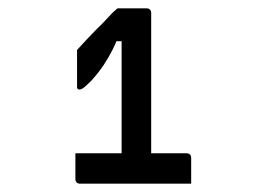

<svg xmlns="http://www.w3.org/2000/svg" viewBox="-20 -806 640 461"><path d="M161 -438H428Q433 -438 436 -435Q439 -432 439 -427Q439 -423 439 -414.5Q439 -406 439 -396Q439 -386 439 -377.5Q439 -369 439 -365H172Q167 -365 164 -368Q161 -371 161 -376Q161 -382 161 -388.5Q161 -395 161 -402.5Q161 -410 161 -419.5Q161 -429 161 -438ZM343 -397H266L272 -412Q272 -418 272 -423.5Q272 -429 272 -434Q272 -439 272 -442Q272 -445 272 -469.5Q272 -494 272 -530.5Q272 -567 272 -606.5Q272 -646 272 -681.5Q272 -717 272 -737L290 -707H242L269 -733Q261 -708 251 -688Q241 -668 229 -650Q217 -632 200 -613Q186 -599 180.5 -595Q175 -591 171 -591Q168 -591 166.5 -592.5Q165 -594 165 -597V-686Q176 -698 189 -712Q202 -726 213 -737Q226 -749 238 -762.5Q250 -776 262 -786Q268 -786 278 -786Q288 -786 298.5 -786Q309 -786 318 -786Q327 -786 332 -786Q337 -786 340 -783Q343 -780 343 -775Q343 -773 343 -745Q343 -717 343 -675Q343 -633 343 -586Q343 -539 343 -497Q343 -455 343 -427.5Q343 -400 343 -397Z"/></svg>

Font: Rec Mono Linear
Style: Regular
Weight: 400
Monospace: yes
Version: Version 1.085; ttfautohint (v1.8.4.7-5d5b)